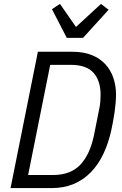

<svg xmlns="http://www.w3.org/2000/svg" viewBox="-20 -963 624 983"><path d="M174 -698H350Q408 -698 450 -681Q492 -664 519.5 -634Q547 -604 560.5 -564Q574 -524 574 -479Q574 -459 572 -435.5Q570 -412 566.5 -387.5Q563 -363 558.5 -339.5Q554 -316 550 -297Q535 -229 509 -174.5Q483 -120 445 -81Q407 -42 357 -21Q307 0 244 0H34ZM251 -67Q342 -67 391.5 -120Q441 -173 461 -270L487 -400Q492 -423 493.5 -442Q495 -461 495 -477Q495 -550 458.5 -590.5Q422 -631 343 -631H237L124 -67ZM322 -769 246 -916 287 -943 369 -825 497 -943 536 -913 405 -769Z"/></svg>

Font: IBM Plex Sans Cond
Style: Italic
Weight: 400
Width: 3
Italic angle: -11°
Designer: Mike Abbink, Paul van der Laan, Pieter van Rosmalen
Foundry: Bold Monday
Version: Version 1.3